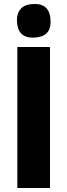

<svg xmlns="http://www.w3.org/2000/svg" viewBox="-20 -944 338 964"><path d="M231 -708V0H67V-708ZM155 -924Q234 -924 234 -834Q234 -755 144 -755Q65 -755 65 -845Q65 -879 86 -901.5Q107 -924 155 -924Z"/></svg>

Font: Magra
Style: Bold
Weight: 600
Designer: Viviana Monsalve
Foundry: Viviana Monsalve
Version: Version 1.001